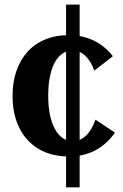

<svg xmlns="http://www.w3.org/2000/svg" viewBox="-20 -659 526 821"><path d="M274.1 10Q200.4 10 146.4 -21.5Q92.5 -53 63.1 -111.3Q33.7 -169.7 33.7 -248.8Q33.7 -308.6 50.5 -356.6Q67.3 -404.5 98.7 -438.7Q130.1 -473 174.2 -490.8Q218.3 -508.7 272.7 -508.7Q331.9 -508.7 379.9 -486Q427.9 -463.3 462.7 -418.7L383.3 -357.1Q368.1 -398.9 344 -421Q320 -443 290 -443Q271 -443 254.9 -434.6Q238.7 -426.1 225.7 -409.6Q212.8 -393.1 204.2 -369.8Q195.6 -346.4 190.8 -316.6Q186.1 -286.8 186.1 -251.1Q186.1 -160.6 214.4 -108.1Q242.7 -55.7 291.4 -55.7Q323.1 -55.7 347.8 -79.2Q372.4 -102.6 388.3 -147.4L471.8 -91.6Q434.3 -40.1 385.7 -15.1Q337 10 274.1 10ZM262.5 142V-639.2H320.6V142Z"/></svg>

Font: Sutasoma
Style: Regular
Weight: 400
Designer: Izhar Fathurrohim, Akbar Rohmanto, Arusyal Khofiqoini
Foundry: Kiwari Kolektiv
Version: Version 1.102